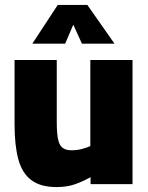

<svg xmlns="http://www.w3.org/2000/svg" viewBox="-20 -746 601 778"><path d="M209 12Q144 12 106.5 -16.5Q69 -45 54 -101.5Q39 -158 39 -242V-503H210V-252Q210 -208 215 -183Q220 -158 233 -147.5Q246 -137 270 -137Q292 -137 312.5 -142.5Q333 -148 346 -154V-503H517V0H347V-28Q312 -9 281 1.5Q250 12 209 12ZM111 -569 214 -726H334L444 -569H312L277 -646L244 -569Z"/></svg>

Font: Cairo Play Black
Style: Regular
Weight: 900
Version: Version 3.119